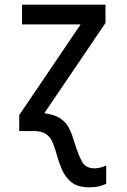

<svg xmlns="http://www.w3.org/2000/svg" viewBox="-20 -559 540 819"><path d="M363 240Q312 240 285 218.5Q258 197 243.5 162.5Q229 128 219 90Q212 66 203 45.5Q194 25 175.5 12.5Q157 0 123 0H62V-68L324 -455H74V-539H430V-461L169 -76Q215 -70 239.5 -52.5Q264 -35 276.5 -8.5Q289 18 299 53Q316 107 331.5 133Q347 159 383 159Q396 159 409.5 155.5Q423 152 433 147V225Q421 231 403 235.5Q385 240 363 240Z"/></svg>

Font: Noto Sans Mono ExtraCondensed Medium
Style: Regular
Weight: 500
Width: 2
Designer: Monotype Design Team
Foundry: Monotype Imaging Inc.
Version: Version 2.014